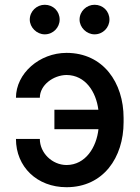

<svg xmlns="http://www.w3.org/2000/svg" viewBox="-20 -775 585 805"><path d="M258.9 -460.6C338.4 -459.9 382.8 -389.9 392.4 -315H208.1V-233.3H392.8C384.6 -158 339.1 -83.5 258.9 -83.1C198.2 -83.5 147 -134.2 147 -192.5H46.9C46.9 -75.6 135.3 9.9 258.9 9.9C413.4 9.9 498.2 -114.7 498.2 -262.8V-280.5C498.2 -428.3 413 -553.3 258.9 -553.3C145.6 -553.3 46.9 -467.3 46.9 -365.1H147C147 -418.7 203.8 -459.9 258.9 -460.6ZM104.8 -692.8C104.8 -659.8 134.2 -631 167.6 -631C203.1 -631 230.1 -659.8 230.1 -692.8C230.1 -728 203.1 -755 167.6 -755C134.2 -755 104.8 -728 104.8 -692.8ZM313.6 -692.8C313.6 -659.8 343 -631 376.4 -631C411.9 -631 438.9 -659.8 438.9 -692.8C438.9 -728 411.9 -755 376.4 -755C343 -755 313.6 -728 313.6 -692.8Z"/></svg>

Font: Margiela Sans Medium
Style: Regular
Weight: 500
Designer: Stefan Endress, Andreas Faust
Version: Version 1.100;FEAKit 1.0